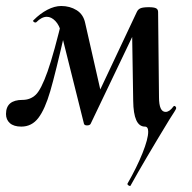

<svg xmlns="http://www.w3.org/2000/svg" viewBox="-29 -413 641 640"><path d="M-9 -33Q-9 -80 46 -80Q72 -80 90 -97Q108 -114 129.5 -174.5Q151 -235 182 -365L200 -361L188 -309Q156 -169 138.5 -109Q121 -49 99 -20Q77 9 42 9Q17 9 4 -2.5Q-9 -14 -9 -33ZM411 -327 448 -366 273 0Q270 5 261 5Q253 5 251 0L175 -304Q169 -329 155.5 -343Q142 -357 127 -357Q110 -357 92 -339Q91 -338 89 -338Q85 -338 82.5 -341Q80 -344 83 -346Q105 -368 129 -380.5Q153 -393 175 -393Q204 -393 226.5 -379Q249 -365 255 -336L310 -94L270 -40L427 -373Q431 -382 439.5 -385.5Q448 -389 467 -389Q484 -389 491 -385.5Q498 -382 498 -373L501 -89Q501 -40 523 -40Q536 -40 549 -58Q551 -60 552 -60Q554 -60 556.5 -57.5Q559 -55 558 -51Q557 -47 536 -15Q452 123 406 206L405 207Q402 207 398.5 204.5Q395 202 396 199Q427 145 446 97.5Q465 50 465 26Q465 9 454 9Q416 9 415 -77Z"/></svg>

Font: Cormorant Garamond
Style: Bold Italic
Weight: 700
Italic angle: -10°
Designer: Christian Thalmann (Catharsis Fonts)
Foundry: Catharsis Fonts
Version: Version 4.000